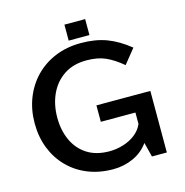

<svg xmlns="http://www.w3.org/2000/svg" viewBox="-129 -999 1118 1162"><g transform="rotate(-15 430.0 -418.0)"><path d="M378.4 -778.8V-878.9H508.3V-778.8ZM776.9 28.8H683.6L660.6 -62Q623.5 -10.3 564.7 16.4Q505.9 43 439 43Q351.6 43 280 13.9Q208.5 -15.1 157 -67.9Q105.5 -120.6 77.6 -191.9Q49.8 -263.2 49.8 -347.7Q49.8 -432.6 78.1 -505.1Q106.4 -577.6 158.7 -631.6Q210.9 -685.5 283.7 -715.6Q356.4 -745.6 445.8 -745.6Q536.1 -745.6 605.7 -719.5Q675.3 -693.4 745.6 -636.7L672.9 -546.4Q618.2 -592.3 569.1 -614Q520 -635.7 450.2 -635.7Q367.7 -635.7 309.8 -597.4Q252 -559.1 221.4 -493.4Q190.9 -427.7 190.9 -345.7Q190.9 -266.1 220 -203.1Q249 -140.1 305.4 -104Q361.8 -67.9 444.3 -67.9Q488.8 -67.9 531.5 -81.1Q574.2 -94.2 607.2 -119.9Q640.1 -145.5 655.8 -182.1V-253.9H439V-356.9H776.9Z"/></g></svg>

Font: BIZ UDPGothic
Style: Bold
Weight: 700
Designer: TypeBank Co., Ltd.
Foundry: Morisawa Inc.
Version: Version 1.051